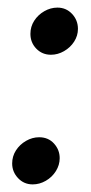

<svg xmlns="http://www.w3.org/2000/svg" viewBox="-20 -475 240 505"><path d="M66 10Q43 10 27.5 -6.5Q12 -23 12 -45Q12 -64 22 -79.5Q32 -95 48.5 -104.5Q65 -114 83 -114Q107 -114 122 -97.5Q137 -81 137 -59Q137 -41 127 -25Q117 -9 100.5 0.5Q84 10 66 10ZM114 -331Q91 -331 75.5 -347Q60 -363 60 -386Q60 -405 70 -420.5Q80 -436 96.5 -445.5Q113 -455 131 -455Q154 -455 169.5 -438.5Q185 -422 185 -399Q185 -381 175 -365.5Q165 -350 148.5 -340.5Q132 -331 114 -331Z"/></svg>

Font: Brygada 1918 Medium
Style: Italic
Weight: 500
Italic angle: -8°
Designer: Mateusz Machalski | Borys Kosmynka | Przemek Hoffer
Foundry: NIEPODLEGLA 2018
Version: Version 3.006